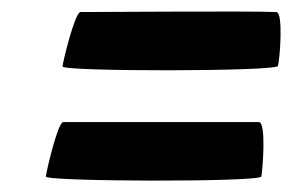

<svg xmlns="http://www.w3.org/2000/svg" viewBox="-20 -501 510 335"><path d="M60 -193C59 -184 434 -183 436 -193C438 -203 445 -286 432 -288H90C80 -285 61 -202 60 -193ZM89 -385C88 -376 463 -376 465 -386C468 -396 475 -480 462 -480C408 -482 174 -480 120 -480C110 -477 90 -394 89 -385Z"/></svg>

Font: Ampere
Style: SuCndIta
Weight: 400
Version: Version 1